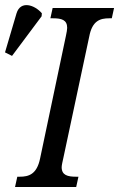

<svg xmlns="http://www.w3.org/2000/svg" viewBox="-77 -746 475 766"><path d="M-29 -523 89 -681 90 -693C61 -727 5 -745 -11 -693L-57 -537ZM-17 0H227L236 -41H226C193 -41 169 -47 169 -79C169 -87 173 -103 176 -117L279 -600C291 -664 323 -673 359 -673H369L378 -714H133L124 -673H135C168 -673 191 -667 191 -635C191 -628 189 -617 186 -603L83 -114C70 -50 37 -41 2 -41H-8Z"/></svg>

Font: Noto Serif ExtraCondensed
Style: Italic
Weight: 400
Width: 2
Italic angle: -12°
Designer: Monotype Design Team
Foundry: Monotype Imaging Inc.
Version: Version 2.014